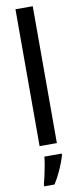

<svg xmlns="http://www.w3.org/2000/svg" viewBox="-107 -795 432 1050"><g transform="rotate(-10 109.5 -269.5)"><path d="M158 0H62V-760H158ZM174 71Q163 108 144.5 149Q126 190 106 221H49V209Q54 192 60 164.5Q66 137 71 109Q76 81 78 61H174Z"/></g></svg>

Font: Noto Sans Thai ExtCond Med
Style: Regular
Weight: 500
Width: 2
Designer: Monotype Design Team
Foundry: Monotype Imaging Inc.
Version: Version 2.002; ttfautohint (v1.8.4.7-5d5b)